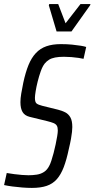

<svg xmlns="http://www.w3.org/2000/svg" viewBox="-33 -912 463 940"><path d="M123 8Q101 8 76 6Q51 4 28 1Q5 -2 -13 -6L0 -65Q17 -62 36.5 -59.5Q56 -57 74.5 -55.5Q93 -54 106 -54Q127 -54 147 -57Q167 -60 183 -70.5Q199 -81 209 -102Q213 -109 218.5 -125.5Q224 -142 229.5 -163Q235 -184 239.5 -205.5Q244 -227 247 -245Q250 -263 250 -273Q250 -289 245 -297Q240 -305 229 -309.5Q218 -314 198 -319L112 -340Q88 -346 77.5 -363.5Q67 -381 67 -412Q67 -430 71 -454Q75 -478 81 -507Q92 -558 106.5 -593.5Q121 -629 142.5 -652Q164 -675 194 -685.5Q224 -696 265 -696Q295 -696 320 -693.5Q345 -691 363 -688Q381 -685 389 -682L376 -624Q368 -626 352 -628.5Q336 -631 317 -632.5Q298 -634 280 -634Q255 -634 237 -630.5Q219 -627 207 -619.5Q195 -612 186 -601Q175 -587 166.5 -563Q158 -539 151.5 -513Q145 -487 141.5 -465Q138 -443 138 -433Q138 -412 146 -405.5Q154 -399 174 -394L251 -375Q271 -370 286.5 -362Q302 -354 311.5 -337.5Q321 -321 321 -290Q321 -280 319.5 -266Q318 -252 314.5 -232Q311 -212 304 -183Q293 -130 279 -93.5Q265 -57 245 -34.5Q225 -12 195.5 -2Q166 8 123 8ZM244 -758 206 -886 208 -892H252L288 -798L361 -892H410L408 -886L317 -758Z"/></svg>

Font: Saira ExtraCondensed
Style: Italic
Weight: 400
Width: 2
Italic angle: -12°
Designer: Hector Gatti with collaboration of the Omnibus-Type team
Foundry: Omnibus-Type
Version: Version 1.101